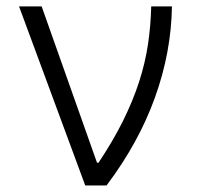

<svg xmlns="http://www.w3.org/2000/svg" viewBox="-20 -565 601 585"><path d="M38 -545.5H106.9L275.6 -69.2H280.2Q324.9 -136.4 354.9 -196.9Q384.9 -257.5 403.6 -315Q422.2 -372.5 430.8 -429.2Q439.3 -485.8 440.7 -545.5H503.9Q501.8 -405.9 452.1 -267.8Q402.3 -129.6 304.7 0H239.7Z"/></svg>

Font: Inter P Light
Style: Regular
Weight: 300
Designer: Rasmus Andersson
Foundry: rsms
Version: Version 3.018;git-588b23468